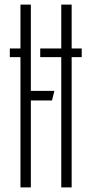

<svg xmlns="http://www.w3.org/2000/svg" viewBox="-20 -820 422 840"><path d="M23 -608H69.5V-800H115V-422.5H218L207.5 -380.5H115V0H69.5V-570H23ZM156 -608H248V-800H293.5V-608H337.5V-570H293.5V0H248V-570H156Z"/></svg>

Font: Big Shoulders Stencil Display Thin Light
Style: Regular
Weight: 300
Version: Version 2.001